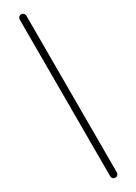

<svg xmlns="http://www.w3.org/2000/svg" viewBox="-260 -789 709 998"><g transform="rotate(-30 95.0 -290.0)"><path d="M115 -760V180Q115 188 109.5 194Q104 200 95 200Q86 200 80.5 194Q75 188 75 180V-760Q75 -768 80.5 -774Q86 -780 95 -780Q104 -780 109.5 -774Q115 -768 115 -760Z"/></g></svg>

Font: Quicksand Variable Light
Style: Regular
Weight: 300
Designer: Andrew Paglinawan
Foundry: Andrew Paglinawan
Version: Version 3.004